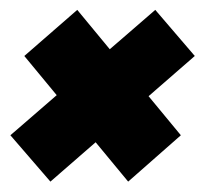

<svg xmlns="http://www.w3.org/2000/svg" viewBox="-20 -430 404 379"><path d="M233 -71.5 337 -163 132.5 -410.5 28 -319.5ZM79.5 -71.5 364.5 -319.5 286.5 -410.5 0.5 -163Z"/></svg>

Font: Anybody Expanded ExtraBold
Style: Italic
Weight: 800
Width: 7
Italic angle: -10°
Version: Version 1.113;gftools[0.9.25]